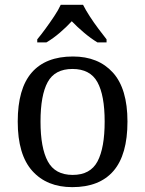

<svg xmlns="http://www.w3.org/2000/svg" viewBox="-20 -768 603 798"><path d="M280.3 9.8Q174.8 9.8 114.3 -57.6Q53.7 -125 53.7 -262.7Q53.7 -399.4 111.8 -466.3Q169.9 -533.2 283.2 -533.2Q388.7 -533.2 449.2 -466.3Q509.8 -399.4 509.8 -262.7Q509.8 -125 451.7 -57.6Q393.6 9.8 280.3 9.8ZM282.2 -41Q355.5 -41 385.3 -97.2Q415 -153.3 415 -262.7Q415 -372.1 384.8 -426.8Q354.5 -481.4 281.2 -481.4Q208 -481.4 178.2 -426.8Q148.4 -372.1 148.4 -262.7Q148.4 -153.3 178.7 -97.2Q209 -41 282.2 -41ZM134.8 -604.5Q150.4 -623 168.9 -648.4Q187.5 -673.8 205.1 -700.2Q222.7 -726.6 232.4 -748H325.2Q335.9 -726.6 353 -700.2Q370.1 -673.8 389.2 -648.4Q408.2 -623 422.9 -604.5V-591.8H384.8Q357.4 -608.4 329.1 -632.3Q300.8 -656.2 278.3 -679.7Q256.8 -656.2 229 -632.3Q201.2 -608.4 172.9 -591.8H134.8Z"/></svg>

Font: Noto Serif Todhri
Style: Regular
Weight: 400
Designer: Mikhail Merkuryev
Version: Version 1.000; ttfautohint (v1.8.4.7-5d5b)